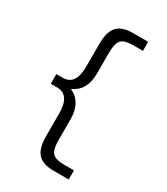

<svg xmlns="http://www.w3.org/2000/svg" viewBox="-220 -865 954 1099"><g transform="rotate(30 256.5 -315.0)"><path d="M423 -710H357Q303 -710 281.5 -689Q260 -668 260 -600V-467Q260 -354 177 -316V-314Q260 -276 260 -163V-30Q260 38 281.5 59Q303 80 357 80H423V140H323Q251 140 219 105Q187 70 187 -10V-160Q187 -283 103 -283H60V-347H103Q187 -347 187 -470V-620Q187 -700 219 -735Q251 -770 323 -770H423Z"/></g></svg>

Font: M PLUS 1p
Style: Regular
Weight: 400
Version: Version 1.062